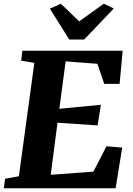

<svg xmlns="http://www.w3.org/2000/svg" viewBox="-32 -1017 716 1037"><path d="M-11.5 0 -4.5 -51.5 70 -65 153.5 -677.5 82.5 -689.5 88.5 -743H630.5L614 -564H531L494 -672.5L322.5 -685.5L288.5 -429.5L513 -451L495 -339.5L278.5 -354L242 -73L472.5 -90L543 -227L628 -220L592.5 0ZM342 -803.5 237.5 -970 296.5 -997Q321.5 -973 346.2 -949.2Q371 -925.5 395.5 -901.5Q429 -925.5 462 -949.2Q495 -973 528.5 -997L582.5 -971L422.5 -803.5Z"/></svg>

Font: Merriweather Black
Style: Italic
Weight: 900
Italic angle: -7.8°
Designer: Eben Sorkin
Foundry: Eben Sorkin
Version: Version 2.200;gftools[0.9.31]